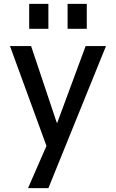

<svg xmlns="http://www.w3.org/2000/svg" viewBox="-20 -760 604 1000"><path d="M332 -610V-740H432V-610ZM132 -610V-740H232V-610ZM276 -120H278L426 -520H532L232 220H126L222 0L32 -520H142Z"/></svg>

Font: M PLUS 1p Medium
Style: Regular
Weight: 500
Version: Version 1.062